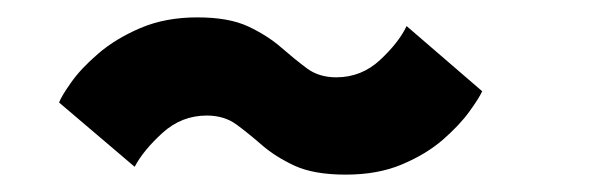

<svg xmlns="http://www.w3.org/2000/svg" viewBox="-20 -508 690 221"><path d="M378 -307Q341.5 -307 319.2 -317.2Q297 -327.5 281.5 -341Q266 -354.5 252 -364.8Q238 -375 218 -375Q189 -375 167 -355Q145 -335 135 -316L48 -390Q50.5 -397 61.8 -413Q73 -429 93 -446.2Q113 -463.5 141.8 -475.8Q170.5 -488 207 -488Q243.5 -488 265.8 -477.5Q288 -467 303.5 -453.5Q319 -440 333 -429.5Q347 -419 367 -419Q396 -419 417.5 -439Q439 -459 448 -478L535 -403Q531.5 -395 520.2 -379.5Q509 -364 489.8 -347.2Q470.5 -330.5 442.8 -318.8Q415 -307 378 -307Z"/></svg>

Font: Trispace ExtraBold
Style: Regular
Weight: 800
Designer: Tyler Finck
Foundry: Etcetera Type Company
Version: Version 1.210; ttfautohint (v1.8.3)